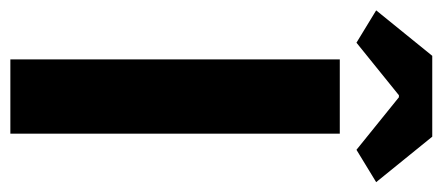

<svg xmlns="http://www.w3.org/2000/svg" viewBox="-288 -608 875 380"><g transform="rotate(90 150.0 -417.5)"><path d="M77 0V-652H224V0ZM-20 -724 70 -835H230L320 -724L256 -685L152 -769H148L44 -685Z"/></g></svg>

Font: hySource Sans Pro
Style: Bold
Weight: 700
Designer: Paul D. Hunt
Foundry: Adobe Systems Incorporated
Version: Version 2.021;PS 2.000;hotconv 1.0.86;makeotf.lib2.5.63406